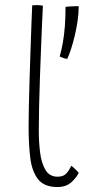

<svg xmlns="http://www.w3.org/2000/svg" viewBox="-20 -736 362 772"><path d="M296.5 -41Q288 -22.5 267 -3.2Q246 16 210.5 16Q157 16 132.5 -16Q108 -48 101.5 -102.8Q95 -157.5 95 -225.5Q95 -258.5 96 -307.5Q97 -356.5 98.8 -413.5Q100.5 -470.5 102.5 -527.2Q104.5 -584 106.2 -633Q108 -682 109.5 -714.5Q119.5 -715.5 128 -715.5Q135 -715.5 141.5 -714.8Q148 -714 152.5 -713Q151 -685 149 -639Q147 -593 144.8 -537Q142.5 -481 140.5 -421.8Q138.5 -362.5 137.2 -307.8Q136 -253 136 -210.5Q136 -167 141 -124.5Q146 -82 162.2 -53.8Q178.5 -25.5 211.5 -25.5Q234.5 -25.5 246.2 -38Q258 -50.5 266.5 -69.5Q269.5 -67.5 274 -63.8Q278.5 -60 283.2 -55.2Q288 -50.5 291.8 -46.8Q295.5 -43 296.5 -41ZM296.5 -711Q296.5 -683.5 292 -652.2Q287.5 -621 280.2 -591Q273 -561 265 -537Q257 -513 250.5 -499.5Q246 -499.5 240.5 -501Q235 -502.5 229.5 -504.8Q224 -507 220 -509Q227.5 -535 232.8 -565Q238 -595 240.8 -630.5Q243.5 -666 243.5 -708.5Q249.5 -709.5 256.2 -709.8Q263 -710 270 -710.5Q277 -711 283.8 -711Q290.5 -711 296.5 -711Z"/></svg>

Font: Grandstander Thin Thin
Style: Regular
Weight: 250
Version: Version 1.200